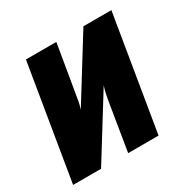

<svg xmlns="http://www.w3.org/2000/svg" viewBox="-124 -637 748 755"><g transform="rotate(-30 250.0 -260.0)"><path d="M0 0 86 -520H224L189 -312Q186 -294 183 -276.5Q180 -259 174 -241L347 -520H474L388 0H250L284 -208Q287 -226 290.5 -243.5Q294 -261 300 -279L127 0Z"/></g></svg>

Font: Iosevka Term Curly Hv Obl
Style: Regular
Weight: 900
Italic angle: -9°
Designer: Belleve Invis
Foundry: Belleve Invis
Version: Version 32.3.0